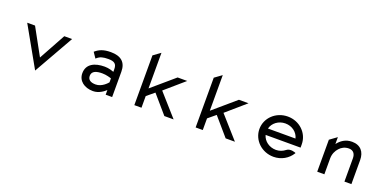

<svg xmlns="http://www.w3.org/2000/svg" viewBox="-11 -1376 4257 2122"><g transform="rotate(20 2117.5 -315.0)"><path d="M123 -451 386 16 651 -451H559L387 -138L215 -451Z M923 -401 967 -336 971 -340C1006 -372 1042 -381 1104 -381C1175 -381 1203 -359 1203 -298V-266C1188 -272 1144 -288 1095 -288C980 -288 886 -246 886 -135C886 -46 961 11 1063 11C1133 11 1188 -34 1210 -55V0H1286V-298C1286 -409 1223 -462 1104 -462C1018 -462 969 -440 927 -404ZM973 -136C973 -193 1027 -209 1095 -209C1143 -209 1189 -194 1203 -189V-143C1195 -133 1140 -68 1066 -68C1009 -68 973 -89 973 -136Z M1781 -257 2005 -451H1892L1631 -227V-646L1547 -585V0H1631V-137L1719 -210L1900 0H2009Z M2502 -257 2726 -451H2613L2352 -227V-646L2268 -585V0H2352V-137L2440 -210L2621 0H2730Z M3434 -187V-225C3434 -356 3325 -462 3186 -462C3047 -462 2936 -357 2936 -226C2936 -95 3047 11 3186 11C3277 11 3356 -36 3399 -106L3402 -111L3397 -114C3397 -114 3333 -141 3293 -108C3264 -85 3227 -70 3186 -70C3107 -70 3041 -119 3023 -187ZM3023 -262C3040 -330 3106 -381 3186 -381C3266 -381 3331 -331 3347 -262Z M4100 -283C4100 -378 4049 -443 3948 -443C3871 -443 3819 -404 3782 -356V-437L3698 -376V0H3782V-187C3782 -240 3804 -283 3831 -312C3855 -339 3892 -361 3940 -361C3994 -361 4018 -325 4018 -273V0H4100Z"/></g></svg>

Font: Charger Monospace
Style: Regular
Weight: 400
Designer: Jasper
Foundry: Cannot Into Space Fonts
Version: Version 0.980